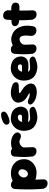

<svg xmlns="http://www.w3.org/2000/svg" viewBox="1378 -2110 946 3742"><g transform="rotate(-90 1851.0 -239.0)"><path d="M357 1Q281 1 231 -19.5Q181 -40 153.5 -75Q126 -110 114.5 -155Q103 -200 103 -250Q103 -314 118.5 -361.5Q134 -409 165.5 -439.5Q197 -470 245 -485Q293 -500 357 -499Q412 -498 459.5 -480Q507 -462 543 -428.5Q579 -395 599.5 -348Q620 -301 620 -242Q621 -192 600.5 -148Q580 -104 544 -70.5Q508 -37 460 -18Q412 1 357 1ZM147 215Q115 215 94.5 202.5Q74 190 63 173.5Q52 157 47.5 144.5Q43 132 43 132Q39 89 35.5 33Q32 -23 31 -84.5Q30 -146 30.5 -209Q31 -272 33.5 -330.5Q36 -389 40 -437Q40 -437 43 -447Q46 -457 55.5 -470Q65 -483 82.5 -491.5Q100 -500 130 -497Q162 -494 180.5 -480.5Q199 -467 208 -451Q217 -435 220 -423Q223 -411 223 -411Q222 -373 221 -320.5Q220 -268 219.5 -207.5Q219 -147 220 -84.5Q221 -22 222.5 37Q224 96 227 145Q227 145 225 155.5Q223 166 215.5 180Q208 194 192 204.5Q176 215 147 215ZM333 -168Q352 -168 368.5 -178Q385 -188 397 -204Q409 -220 416 -239.5Q423 -259 423 -278Q423 -308 411 -324Q399 -340 383 -346.5Q367 -353 355 -353Q339 -353 323 -344.5Q307 -336 293.5 -321.5Q280 -307 271.5 -288.5Q263 -270 263 -249Q263 -228 271.5 -209.5Q280 -191 296 -179.5Q312 -168 333 -168Z M754 -40Q729 -38 715.5 -54.5Q702 -71 696.5 -93.5Q691 -116 690 -133.5Q689 -151 689 -151Q681 -184 678.5 -203Q676 -222 677 -232.5Q678 -243 679.5 -250Q681 -257 681 -266Q685 -325 710 -371.5Q735 -418 775 -448Q815 -478 861 -489Q924 -501 972.5 -495Q1021 -489 1055.5 -472Q1090 -455 1110 -435Q1110 -435 1116 -428.5Q1122 -422 1129.5 -410.5Q1137 -399 1140 -384Q1143 -369 1138 -353Q1133 -337 1114 -320Q1098 -305 1075.5 -304.5Q1053 -304 1032.5 -310.5Q1012 -317 998 -323.5Q984 -330 984 -330Q972 -336 948 -333Q924 -330 899 -316Q882 -303 867 -287.5Q852 -272 849 -252Q847 -231 845 -212Q843 -193 842 -175Q841 -157 841 -137Q841 -117 842 -93Q842 -93 835 -81Q828 -69 809 -56.5Q790 -44 754 -40ZM767 -1Q740 -3 722 -13.5Q704 -24 693 -38Q682 -52 677.5 -62Q673 -72 673 -72Q667 -126 664.5 -168Q662 -210 662 -248.5Q662 -287 664.5 -332Q667 -377 672 -437Q672 -437 674.5 -447Q677 -457 685 -469.5Q693 -482 711 -491.5Q729 -501 759 -500Q792 -499 811 -486Q830 -473 839.5 -456.5Q849 -440 852 -427.5Q855 -415 855 -415Q852 -367 850.5 -328Q849 -289 849 -251Q849 -213 850 -169.5Q851 -126 854 -70Q854 -70 852 -59Q850 -48 842 -33.5Q834 -19 816.5 -9Q799 1 767 -1Z M1384 11Q1318 -2 1276.5 -28.5Q1235 -55 1212.5 -90.5Q1190 -126 1181.5 -166Q1173 -206 1172 -246Q1171 -299 1189.5 -346.5Q1208 -394 1243 -430Q1278 -466 1326.5 -485.5Q1375 -505 1433 -501Q1492 -497 1532 -478Q1572 -459 1596 -431Q1620 -403 1631 -371Q1642 -339 1643 -309Q1644 -262 1618.5 -221Q1593 -180 1530 -164Q1514 -160 1494 -159Q1474 -158 1453 -158Q1432 -158 1412 -159.5Q1392 -161 1376.5 -162.5Q1361 -164 1351.5 -165Q1342 -166 1342 -166Q1346 -161 1354 -150.5Q1362 -140 1379 -132Q1396 -124 1426 -125Q1465 -127 1489 -129Q1513 -131 1526 -132.5Q1539 -134 1543.5 -135Q1548 -136 1548 -136Q1548 -136 1556.5 -136Q1565 -136 1578.5 -134Q1592 -132 1606 -124.5Q1620 -117 1630 -102Q1642 -85 1641 -71.5Q1640 -58 1634 -48Q1628 -38 1621.5 -33Q1615 -28 1615 -28Q1615 -28 1594.5 -19Q1574 -10 1540.5 0Q1507 10 1466 14.5Q1425 19 1384 11ZM1348 -282 1451 -283Q1451 -283 1454.5 -283.5Q1458 -284 1464 -285.5Q1470 -287 1475.5 -290.5Q1481 -294 1484.5 -300.5Q1488 -307 1488 -317Q1488 -333 1481.5 -344Q1475 -355 1460.5 -360Q1446 -365 1420 -363Q1405 -362 1391.5 -353Q1378 -344 1367.5 -331Q1357 -318 1351.5 -304.5Q1346 -291 1348 -282ZM1376 -527Q1376 -527 1367 -526.5Q1358 -526 1345.5 -527Q1333 -528 1320.5 -534Q1308 -540 1301 -553Q1289 -576 1292.5 -594Q1296 -612 1307 -624.5Q1318 -637 1328 -643.5Q1338 -650 1338 -650Q1387 -673 1414.5 -680Q1442 -687 1461 -690Q1461 -690 1470 -691Q1479 -692 1492 -691Q1505 -690 1518 -685Q1531 -680 1539 -667Q1548 -652 1547.5 -639Q1547 -626 1542 -616.5Q1537 -607 1532 -601.5Q1527 -596 1527 -596Q1511 -580 1489.5 -568Q1468 -556 1446 -547.5Q1424 -539 1405.5 -534Q1387 -529 1376 -527Z M1862 -134Q1904 -128 1904 -137Q1904 -146 1869 -165Q1853 -174 1835 -184.5Q1817 -195 1799.5 -208.5Q1782 -222 1767 -240Q1752 -258 1740.5 -281.5Q1729 -305 1724 -336Q1716 -383 1740.5 -421Q1765 -459 1815 -481Q1865 -503 1934 -500Q2003 -497 2084 -461Q2084 -461 2090.5 -456.5Q2097 -452 2104.5 -442.5Q2112 -433 2117 -419.5Q2122 -406 2119 -388Q2116 -374 2107.5 -366Q2099 -358 2089 -354Q2079 -350 2071.5 -349Q2064 -348 2064 -348Q2064 -348 2060 -348Q2056 -348 2049 -347.5Q2042 -347 2031.5 -346.5Q2021 -346 2008.5 -345.5Q1996 -345 1981 -344.5Q1966 -344 1949 -343Q1930 -342 1918.5 -340Q1907 -338 1907 -331.5Q1907 -325 1922 -312.5Q1937 -300 1972 -279Q2022 -249 2052 -212.5Q2082 -176 2091 -138.5Q2100 -101 2085 -66Q2073 -38 2041 -20.5Q2009 -3 1965.5 2.5Q1922 8 1874.5 1.5Q1827 -5 1782.5 -24.5Q1738 -44 1706 -77Q1706 -77 1700.5 -84Q1695 -91 1689.5 -102Q1684 -113 1684.5 -126.5Q1685 -140 1697 -153Q1708 -165 1722.5 -168Q1737 -171 1751 -168.5Q1765 -166 1774 -162.5Q1783 -159 1783 -159Q1783 -159 1789 -156Q1795 -153 1806 -148.5Q1817 -144 1831.5 -140Q1846 -136 1862 -134Z M2363 11Q2297 -2 2255.5 -28.5Q2214 -55 2191.5 -90.5Q2169 -126 2160.5 -166Q2152 -206 2151 -246Q2150 -299 2168.5 -346.5Q2187 -394 2222 -430Q2257 -466 2305.5 -485.5Q2354 -505 2412 -501Q2471 -497 2511 -478Q2551 -459 2575 -431Q2599 -403 2610 -371Q2621 -339 2622 -309Q2623 -262 2597.5 -221Q2572 -180 2509 -164Q2493 -160 2473 -159Q2453 -158 2432 -158Q2411 -158 2391 -159.5Q2371 -161 2355.5 -162.5Q2340 -164 2330.5 -165Q2321 -166 2321 -166Q2325 -161 2333 -150.5Q2341 -140 2358 -132Q2375 -124 2405 -125Q2444 -127 2468 -129Q2492 -131 2505 -132.5Q2518 -134 2522.5 -135Q2527 -136 2527 -136Q2527 -136 2535.5 -136Q2544 -136 2557.5 -134Q2571 -132 2585 -124.5Q2599 -117 2609 -102Q2621 -85 2620 -71.5Q2619 -58 2613 -48Q2607 -38 2600.5 -33Q2594 -28 2594 -28Q2594 -28 2573.5 -19Q2553 -10 2519.5 0Q2486 10 2445 14.5Q2404 19 2363 11ZM2327 -282 2430 -283Q2430 -283 2433.5 -283.5Q2437 -284 2443 -285.5Q2449 -287 2454.5 -290.5Q2460 -294 2463.5 -300.5Q2467 -307 2467 -317Q2467 -333 2460.5 -344Q2454 -355 2439.5 -360Q2425 -365 2399 -363Q2384 -362 2370.5 -353Q2357 -344 2346.5 -331Q2336 -318 2330.5 -304.5Q2325 -291 2327 -282Z M3097 -7Q3064 -16 3048 -34.5Q3032 -53 3027 -73Q3022 -93 3022.5 -107.5Q3023 -122 3023 -122Q3031 -172 3029 -222.5Q3027 -273 3010 -303Q2997 -324 2973.5 -329Q2950 -334 2924 -325Q2898 -316 2877 -294Q2857 -273 2850.5 -245.5Q2844 -218 2844 -192Q2844 -166 2842 -150Q2841 -129 2840.5 -119Q2840 -109 2840.5 -103Q2841 -97 2839 -86Q2839 -86 2838.5 -77.5Q2838 -69 2833 -57.5Q2828 -46 2814 -37Q2800 -28 2772 -26Q2750 -25 2732.5 -37.5Q2715 -50 2705 -62.5Q2695 -75 2695 -75Q2686 -87 2684 -99.5Q2682 -112 2682.5 -131.5Q2683 -151 2681 -183Q2675 -223 2674 -248Q2673 -273 2676.5 -291Q2680 -309 2689 -326.5Q2698 -344 2714 -368Q2737 -396 2771.5 -422Q2806 -448 2847 -466.5Q2888 -485 2931 -491Q2974 -497 3013 -486Q3035 -480 3063 -467.5Q3091 -455 3119.5 -431.5Q3148 -408 3172 -370Q3196 -332 3211 -276Q3222 -229 3222 -185Q3222 -141 3212 -76Q3212 -76 3209 -62Q3206 -48 3195 -31.5Q3184 -15 3161 -6Q3138 3 3097 -7ZM2769 -1Q2742 -3 2724 -13.5Q2706 -24 2695 -38Q2684 -52 2679.5 -62Q2675 -72 2675 -72Q2669 -126 2666.5 -168Q2664 -210 2664 -248.5Q2664 -287 2666.5 -332Q2669 -377 2674 -437Q2674 -437 2676.5 -447Q2679 -457 2687 -469.5Q2695 -482 2713 -491.5Q2731 -501 2761 -500Q2794 -499 2813 -486Q2832 -473 2841.5 -456.5Q2851 -440 2854 -427.5Q2857 -415 2857 -415Q2854 -367 2852.5 -328Q2851 -289 2851 -251Q2851 -213 2852 -169.5Q2853 -126 2856 -70Q2856 -70 2854 -59Q2852 -48 2844 -33.5Q2836 -19 2818.5 -9Q2801 1 2769 -1Z M3442 1Q3410 1 3389.5 -11.5Q3369 -24 3358 -41Q3347 -58 3342.5 -70.5Q3338 -83 3338 -83Q3334 -126 3331 -175.5Q3328 -225 3327.5 -277.5Q3327 -330 3328 -383.5Q3329 -437 3332 -489.5Q3335 -542 3339 -591Q3339 -591 3342 -601Q3345 -611 3354.5 -623.5Q3364 -636 3381.5 -644.5Q3399 -653 3429 -650Q3461 -647 3479.5 -633.5Q3498 -620 3507 -604Q3516 -588 3519 -576Q3522 -564 3522 -564Q3521 -526 3519.5 -479.5Q3518 -433 3517 -382Q3516 -331 3516 -277.5Q3516 -224 3517 -171Q3518 -118 3521 -69Q3521 -69 3519 -58.5Q3517 -48 3510 -34Q3503 -20 3487 -9.5Q3471 1 3442 1ZM3585 -333Q3506 -334 3436 -336.5Q3366 -339 3311 -340Q3311 -340 3297.5 -342Q3284 -344 3265 -351Q3246 -358 3231 -373Q3216 -388 3213 -414Q3210 -437 3219 -451Q3228 -465 3241.5 -472.5Q3255 -480 3265.5 -483Q3276 -486 3276 -486Q3284 -487 3306 -488Q3328 -489 3359 -490Q3390 -491 3426 -491.5Q3462 -492 3498 -492.5Q3534 -493 3566 -493Q3566 -493 3577 -492Q3588 -491 3604 -487Q3620 -483 3635.5 -473.5Q3651 -464 3661.5 -448Q3672 -432 3671 -407Q3670 -377 3656.5 -361Q3643 -345 3626.5 -339.5Q3610 -334 3597.5 -333.5Q3585 -333 3585 -333Z"/></g></svg>

Font: Sour Gummy Black
Style: Regular
Weight: 900
Designer: Stefie Justprince
Foundry: Eifetstype
Version: Version 1.000